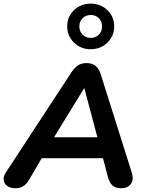

<svg xmlns="http://www.w3.org/2000/svg" viewBox="-28 -1024 798 1053"><path d="M3.8 -77.6 364.6 -628.5Q382.5 -654.5 400.6 -666.3Q418.8 -678 447.5 -678Q476.9 -678 495.8 -663.2Q514.7 -648.3 523.9 -618.4L693.6 -80.8Q707.1 -38.5 689.5 -15Q672 8.4 636.9 8.4Q605.8 8.4 588.9 -6.6Q572.1 -21.7 563.1 -55.8L528.9 -186.9L572.2 -156.4H162.9L216.6 -183.5L128.9 -33.9Q103.7 8.4 56.7 8.4Q30.6 8.4 13.2 -3.2Q-4.3 -14.8 -7.6 -34.9Q-10.9 -54.9 3.8 -77.6ZM252.3 -244.9 230.3 -271.1H542.1L513.7 -242.3L434.4 -541H434ZM340.6 -879.4Q340.6 -932.7 378 -968.4Q415.4 -1004.1 469.5 -1004.1Q523.7 -1004.1 561 -968.4Q598.3 -932.7 598.3 -879.4Q598.3 -826.2 560.9 -790.1Q523.5 -754 469.3 -754Q415.2 -754 377.9 -790.1Q340.6 -826.2 340.6 -879.4ZM531.8 -879Q531.8 -906.4 514.2 -924.1Q496.6 -941.8 469.6 -941.8Q442.7 -941.8 424.9 -924.1Q407.1 -906.4 407.1 -879.5Q407.1 -852.5 424.7 -834.3Q442.3 -816.1 469.2 -816.1Q496.2 -816.1 514 -833.9Q531.8 -851.7 531.8 -879Z"/></svg>

Font: SN Pro Thin
Style: Italic
Weight: 200
Italic angle: -9°
Designer: Tobias Whetton
Foundry: Supernotes
Version: Version 1.003;Glyphs 3.3 (3324)